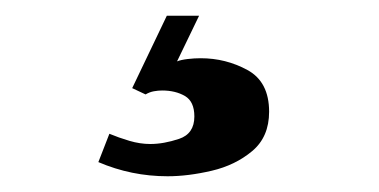

<svg xmlns="http://www.w3.org/2000/svg" viewBox="-20 -21 482 244"><path d="M193 203Q170 203 148 198.5Q126 194 105 185L119 149Q131 154 144.5 158Q158 162 171 162Q188 162 207.5 155.5Q227 149 227 127Q227 108 215 101Q203 94 186 94Q181 94 175.5 95Q170 96 165 99L148 91L192 -1H233L205 57Q210 55 218.5 54Q227 53 235 53Q267 53 294.5 68Q322 83 322 121Q322 153 300.5 171Q279 189 249 196Q219 203 193 203Z"/></svg>

Font: Frank Ruhl Libre Medium
Style: Regular
Weight: 500
Designer: Yanek Iontef
Foundry: Fontef
Version: Version 6.004